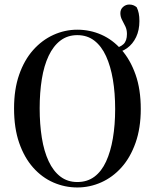

<svg xmlns="http://www.w3.org/2000/svg" viewBox="-20 -811 683 847"><path d="M321 16Q266 16 215.5 -6Q165 -28 126 -72Q87 -116 64.5 -181Q42 -246 42 -333Q42 -417 64.5 -481.5Q87 -546 126 -590Q165 -634 215.5 -657Q266 -680 321 -680Q377 -680 427 -658Q477 -636 516 -591.5Q555 -547 578 -482Q601 -417 601 -330Q601 -246 578 -181Q555 -116 516 -72.5Q477 -29 426.5 -6.5Q376 16 321 16ZM321 -8Q365 -8 396.5 -31.5Q428 -55 448 -98.5Q468 -142 478 -201Q488 -260 488 -330Q488 -401 478 -460Q468 -519 448 -563Q428 -607 396.5 -631.5Q365 -656 321 -656Q278 -656 246.5 -632Q215 -608 194.5 -564.5Q174 -521 164.5 -462Q155 -403 155 -333Q155 -263 164.5 -203.5Q174 -144 194.5 -100Q215 -56 246.5 -32Q278 -8 321 -8ZM480 -577V-597Q510 -602 525 -616.5Q540 -631 540 -661Q540 -680 533 -694.5Q526 -709 518.5 -723Q511 -737 511 -753Q511 -770 523 -780.5Q535 -791 550 -791Q560 -791 568 -788Q576 -785 583 -779Q589 -767 592 -752.5Q595 -738 595 -718Q595 -678 580.5 -647.5Q566 -617 540.5 -598.5Q515 -580 480 -577Z"/></svg>

Font: Source Serif 4 60pt SemiBold
Style: Regular
Weight: 600
Version: Version 4.004;hotconv 1.0.116;makeotfexe 2.5.65601